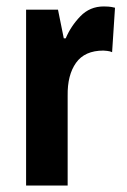

<svg xmlns="http://www.w3.org/2000/svg" viewBox="-20 -576 394 596"><path d="M302 -556Q308 -556 316.5 -555.5Q325 -555 337 -552L328 -414Q322 -417 312.5 -418Q303 -419 301 -419Q243 -419 216 -381Q189 -343 190 -279V0H61V-546H160L178 -457H184Q200 -495 229.5 -525.5Q259 -556 302 -556Z"/></svg>

Font: Noto Sans Gujarati UI ExtraCondensed
Style: Bold
Weight: 700
Width: 2
Designer: Jelle Bosma - Monotype Design Team, Universal Thirst
Foundry: Monotype Imaging Inc.
Version: Version 2.106; ttfautohint (v1.8.4.7-5d5b)